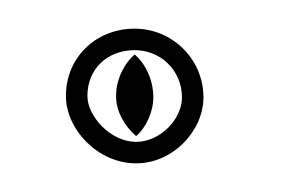

<svg xmlns="http://www.w3.org/2000/svg" viewBox="-20 -95 196 134"><path d="M26 -28C26 -5 48 19 75 19C101 19 122 -4 122 -27C122 -54 100 -75 74 -75C47 -75 26 -55 26 -28ZM41 -28C41 -47 55 -60 74 -60C92 -60 107 -46 107 -27C107 -12 92 4 75 4C57 4 41 -14 41 -28ZM61 -28C61 -17 67 -7 75 0C82 -6 87 -17 87 -27C87 -40 81 -51 74 -57C68 -52 61 -41 61 -28Z"/></svg>

Font: Snowfall
Style: Eco
Weight: 400
Designer: Jasper
Foundry: Cannot Into Space Fonts
Version: Version 0.9